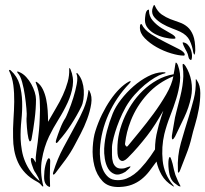

<svg xmlns="http://www.w3.org/2000/svg" viewBox="-20 -739 816 763"><path d="M303 -315Q286 -280 263 -244.5Q240 -209 215 -181Q214 -179 210 -174.5Q206 -170 203 -171Q201 -173 202 -178Q203 -183 204 -186Q209 -202 219 -228Q229 -254 240 -270Q243 -275 252.5 -298Q262 -321 271 -349.5Q280 -378 285 -405Q290 -432 284 -445Q284 -445 284 -448V-449Q288 -449 290 -445Q301 -432 306.5 -415Q312 -398 313 -380Q314 -362 311.5 -344.5Q309 -327 303 -315ZM336 -377Q347 -356 342.5 -326.5Q338 -297 326.5 -266Q315 -235 300.5 -207.5Q286 -180 277 -163Q262 -134 240.5 -104.5Q219 -75 201 -52Q196 -45 192 -45Q190 -47 190.5 -50Q191 -53 192 -56Q208 -108 232 -152.5Q256 -197 282 -245Q299 -275 312.5 -306.5Q326 -338 331 -376Q331 -381 332 -381Q335 -381 336 -377ZM123 -344Q123 -307 117.5 -264Q112 -221 106 -190Q106 -188 104.5 -183Q103 -178 99 -177Q97 -177 95.5 -182Q94 -187 93 -189Q91 -197 89.5 -208.5Q88 -220 87 -232Q86 -244 85.5 -256Q85 -268 86 -277Q87 -283 85 -307Q83 -331 79 -359Q75 -387 68 -412.5Q61 -438 51 -448Q49 -450 48.5 -452.5Q48 -455 49 -455Q51 -455 53.5 -454Q56 -453 58 -452Q72 -446 84 -433Q96 -420 104.5 -404.5Q113 -389 118 -373Q123 -357 123 -344ZM179 0Q179 4 177 4Q176 4 173.5 2.5Q171 1 169 0Q161 -6 157.5 -17Q154 -28 156 -50Q156 -59 158 -70Q160 -81 163 -90.5Q166 -100 169 -105.5Q172 -111 175 -110Q180 -108 179.5 -97.5Q179 -87 179 -82Q178 -56 178 -35Q178 -14 179 0ZM122 -51Q117 -57 113 -67Q109 -77 106 -86.5Q103 -96 102.5 -103Q102 -110 105 -111Q110 -112 114.5 -105.5Q119 -99 122 -93Q121 -114 124.5 -135.5Q128 -157 130 -175Q133 -201 135 -221.5Q137 -242 138 -271Q140 -302 138 -339Q136 -376 122 -411Q121 -414 123 -414Q125 -414 126 -413Q127 -412 129 -411Q142 -401 150.5 -383.5Q159 -366 163.5 -344.5Q168 -323 169.5 -299.5Q171 -276 171 -255Q186 -282 202 -308.5Q218 -335 230 -361.5Q242 -388 249 -413.5Q256 -439 255 -464Q255 -468 256 -469Q257 -469 260 -464Q274 -431 269 -397.5Q264 -364 248.5 -330.5Q233 -297 212 -263.5Q191 -230 175 -197Q155 -155 146.5 -105Q138 -55 152 0V1Q151 2 151 2Q149 2 148 1Q147 1 147 0Q144 -4 140 -8Q136 -12 129 -16Q100 -31 81 -51Q62 -71 51.5 -94Q41 -117 36.5 -142Q32 -167 32 -192Q31 -228 33.5 -264.5Q36 -301 36.5 -335Q37 -369 33 -400.5Q29 -432 16 -458Q16 -460 16 -460Q18 -462 20 -461Q22 -460 23 -459Q49 -435 58 -403Q67 -371 68 -335Q69 -299 65 -261Q61 -223 62 -186Q63 -164 67 -141Q71 -118 80 -96.5Q89 -75 103.5 -55Q118 -35 138 -19Q134 -29 132 -33.5Q130 -38 122 -51Z M739 -352Q731 -312 712 -272Q693 -232 676 -197Q675 -195 671.5 -190Q668 -185 666 -185Q663 -186 663 -191.5Q663 -197 663 -199Q664 -208 666.5 -220.5Q669 -233 671 -246.5Q673 -260 675.5 -272.5Q678 -285 681 -295Q690 -329 696 -353.5Q702 -378 705 -398Q708 -418 708.5 -436Q709 -454 706 -475Q705 -483 707 -485Q709 -486 712 -483Q715 -480 717 -477Q734 -450 740 -417.5Q746 -385 739 -352ZM763 -419Q776 -400 776 -369Q776 -338 770 -305.5Q764 -273 755 -243Q746 -213 742 -195Q734 -160 720 -125Q706 -90 696 -63Q695 -60 693 -56.5Q691 -53 689 -53Q687 -53 687 -57Q687 -61 687 -64Q684 -119 699 -171.5Q714 -224 731 -278Q741 -311 750 -345.5Q759 -380 758 -421Q758 -425 759 -425ZM669 -436Q608 -411 565.5 -364.5Q523 -318 500 -260Q490 -234 485 -213.5Q480 -193 477 -169Q476 -164 480 -159Q484 -154 488 -159Q506 -181 534 -215Q562 -249 590 -287Q618 -325 640.5 -364Q663 -403 669 -436ZM602 -97Q587 -76 573 -58Q559 -40 542 -26.5Q525 -13 504 -5Q483 3 456 4Q411 6 387.5 -19Q364 -44 355 -80Q346 -116 348.5 -154.5Q351 -193 359 -218Q370 -253 385.5 -284.5Q401 -316 418.5 -341.5Q436 -367 454.5 -385.5Q473 -404 491 -414Q492 -414 495.5 -416Q499 -418 499 -415Q500 -415 498 -412Q496 -409 494 -407Q442 -353 411.5 -285Q381 -217 377 -145Q376 -127 378.5 -106Q381 -85 388.5 -66.5Q396 -48 410 -35.5Q424 -23 448 -23Q467 -23 483 -29.5Q499 -36 513 -46.5Q527 -57 538.5 -69.5Q550 -82 559 -93Q579 -118 596 -145Q596 -165 598.5 -184Q601 -203 606 -222Q609 -236 611.5 -244.5Q614 -253 616.5 -260.5Q619 -268 621.5 -276.5Q624 -285 629 -299Q613 -271 597.5 -246.5Q582 -222 564.5 -199.5Q547 -177 528.5 -155.5Q510 -134 488 -112Q471 -95 460 -101Q449 -107 447 -129Q445 -163 450.5 -195Q456 -227 470 -262Q483 -294 502.5 -324Q522 -354 547.5 -378.5Q573 -403 604 -420.5Q635 -438 670 -444Q672 -455 673.5 -463Q675 -471 676 -479Q678 -490 678 -490Q680 -491 682.5 -488Q685 -485 687 -480Q699 -447 695 -414Q691 -381 680.5 -347Q670 -313 656 -277.5Q642 -242 633 -206Q621 -155 626.5 -100.5Q632 -46 669 -2Q672 2 672 2Q671 3 666 0Q637 -18 622.5 -43.5Q608 -69 602 -97ZM637 -451Q639 -449 636.5 -448Q634 -447 626 -445Q613 -441 594.5 -430Q576 -419 555.5 -402Q535 -385 515 -362.5Q495 -340 480 -314Q465 -287 454.5 -261Q444 -235 437.5 -213.5Q431 -192 428 -176.5Q425 -161 425 -155Q425 -140 425 -123.5Q425 -107 429 -94Q433 -81 443 -74Q453 -67 473 -70Q474 -70 478 -71.5Q482 -73 486 -74.5Q490 -76 493.5 -77Q497 -78 498 -78Q499 -76 496.5 -73Q494 -70 490 -66.5Q486 -63 482.5 -60Q479 -57 478 -56Q453 -41 436 -47Q419 -53 409.5 -69.5Q400 -86 396.5 -108.5Q393 -131 394 -149Q396 -184 405 -218.5Q414 -253 428 -288Q439 -315 461 -343.5Q483 -372 510.5 -396Q538 -420 568 -435.5Q598 -451 626 -452Q636 -452 637 -451ZM696 -2Q698 1 697 2Q694 2 689 0Q686 -2 673 -12Q660 -22 654 -44Q652 -52 650.5 -64.5Q649 -77 649 -88Q649 -99 650.5 -107Q652 -115 655 -115Q658 -115 661.5 -103Q665 -91 666 -88Q669 -74 671.5 -63.5Q674 -53 677 -44Q681 -33 687.5 -19Q694 -5 696 -2ZM711 -570Q720 -568 726 -561.5Q732 -555 736 -547Q740 -539 741.5 -531Q743 -523 743 -517Q743 -509 741.5 -504Q740 -499 737 -501Q736 -502 734 -503Q732 -504 730 -509Q728 -519 726 -524.5Q724 -530 721.5 -534.5Q719 -539 716 -544.5Q713 -550 709 -559Q707 -564 706 -568Q705 -572 711 -570ZM748 -531Q744 -557 733.5 -578.5Q723 -600 696 -613Q683 -619 663 -626.5Q643 -634 625 -644.5Q607 -655 594.5 -669Q582 -683 585 -701Q587 -710 590 -716Q593 -722 595 -717Q606 -693 622.5 -681.5Q639 -670 657 -663Q675 -656 693 -650Q711 -644 725 -632Q739 -620 747.5 -598.5Q756 -577 756 -539Q756 -534 755 -528Q754 -522 752 -522Q751 -522 748 -531ZM714 -522Q714 -518 710 -518Q690 -518 660 -527Q630 -536 602.5 -551.5Q575 -567 555.5 -587Q536 -607 536 -629Q536 -631 536.5 -637Q537 -643 541 -643H543Q553 -621 581 -603Q609 -585 638.5 -570.5Q668 -556 691 -544Q714 -532 714 -522ZM677 -590Q678 -586 675 -585.5Q672 -585 670 -585Q653 -585 633 -590Q613 -595 596 -604Q579 -613 567.5 -627Q556 -641 556 -659Q556 -667 558 -680.5Q560 -694 566 -699Q571 -701 571.5 -701Q572 -701 572 -698Q572 -674 587.5 -656.5Q603 -639 622.5 -627Q642 -615 658.5 -606Q675 -597 677 -590Z"/></svg>

Font: Akronim
Style: Regular
Weight: 400
Designer: Grzegorz Klimczewski
Foundry: Fonty.PL
Version: Version 1.002